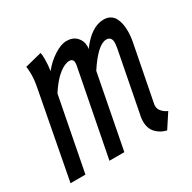

<svg xmlns="http://www.w3.org/2000/svg" viewBox="-129 -635 770 768"><g transform="rotate(-30 255.5 -250.5)"><path d="M434.1 -501Q451.7 -501 464.1 -493.4Q476.6 -485.8 483.2 -472.9Q489.7 -460 492.7 -445.3Q495.6 -430.7 495.6 -413.1Q495.6 -386.7 490.2 -360.8L440.4 -105.5Q439.9 -103 439.9 -98.1Q439.9 -83.5 450.7 -72Q461.4 -60.5 475.6 -54.7L433.1 10.3Q406.7 4.9 387 -14.9Q367.2 -34.7 367.2 -69.3Q367.2 -78.6 369.6 -93.3L370.1 -94.2L423.8 -371.1Q424.3 -372.1 424.6 -374.3Q424.8 -376.5 424.8 -377.4Q427.2 -392.1 427.2 -398.4Q427.2 -426.3 403.3 -426.3Q364.3 -426.3 306.6 -337.9L241.2 0H172.4L249 -393.6Q250.5 -399.9 250.5 -407.7Q250.5 -426.3 231.9 -426.3Q211.9 -426.3 184.3 -404.8Q156.7 -383.3 127 -337.4L61.5 0H-7.3L68.4 -397.9Q74.7 -430.2 74.7 -457.5Q74.7 -473.6 72.3 -491.7L149.4 -511.2Q151.9 -501.5 151.9 -482.9Q151.9 -455.6 147.9 -428.2Q171.4 -458.5 204.1 -479.7Q236.8 -501 262.7 -501Q292 -501 308.6 -483.4Q325.2 -465.8 325.2 -441.4Q325.2 -434.6 323.7 -428.2Q377 -501 434.1 -501Z"/></g></svg>

Font: Fantasque Sans Mono
Style: Italic
Weight: 400
Italic angle: -11°
Monospace: yes
Designer: Jany Belluz
Version: Version 1.8.0 ; ttfautohint (v1.8.2)